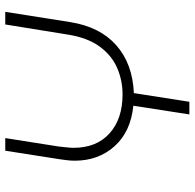

<svg xmlns="http://www.w3.org/2000/svg" viewBox="-25 -715 740 730"><g transform="rotate(-90 345.0 -350.0)"><path d="M275 0 308 -213Q209 -223 154 -284.5Q99 -346 99 -436Q99 -450 101 -466.5Q103 -483 105 -496L137 -700H185L153 -497Q152 -485 150 -469Q148 -453 148 -440Q148 -353 203 -303.5Q258 -254 351 -254Q404 -254 451.5 -274.5Q499 -295 532.5 -340.5Q566 -386 578 -459L617 -700H665L626 -453Q608 -340 538 -278Q468 -216 356 -211L323 0Z"/></g></svg>

Font: MuseoModerno Thin ExtraLight
Style: Italic
Weight: 250
Italic angle: -9°
Version: Version 1.003